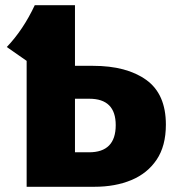

<svg xmlns="http://www.w3.org/2000/svg" viewBox="-20 -715 668 735"><path d="M342 0H82V-482L6 -535Q69 -601 113 -695H267V-463H336Q465 -463 540 -409Q615 -355 615 -238Q615 -156 579.5 -103.5Q544 -51 482.5 -25.5Q421 0 342 0ZM321 -132Q423 -132 423 -236Q423 -337 322 -337H267V-132Z"/></svg>

Font: Trujillo ExtraBold
Style: Regular
Weight: 800
Designer: Fira Sans original fonts by bBox Type GmbH, Carrois Corporate GbR, & Edenspiekermann AG / Changes by Cristiano Sobral
Foundry: Fira Sans original fonts by bBox Type GmbH, Carrois Corporate GbR, & Edenspiekermann AG / Changes by Cristiano Sobral
Version: Version 4.301;July 28, 2020;FontCreator 13.0.0.2655 64-bit